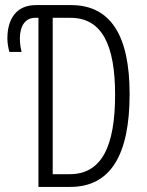

<svg xmlns="http://www.w3.org/2000/svg" viewBox="-20 -734 579 754"><path d="M131 0H256C414 0 489 -125 489 -365C489 -595 414 -714 259 -714H121C43 -714 9 -658 9 -583C9 -564 13 -543 17 -530H65C62 -540 58 -561 58 -582C58 -632 79 -664 118 -664H131ZM187 -50V-664H257C380 -664 432 -558 432 -362C432 -157 378 -50 254 -50Z"/></svg>

Font: Noto Sans Display Condensed Light
Style: Regular
Weight: 300
Width: 3
Designer: Monotype Design Team
Foundry: Monotype Imaging Inc.
Version: Version 1.900